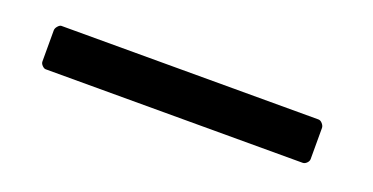

<svg xmlns="http://www.w3.org/2000/svg" viewBox="-21 -27 655 337"><g transform="rotate(20 306.5 141.5)"><path d="M48 171V113Q48 109 51.5 105Q55 101 58 101H538Q542 101 545.5 105Q549 109 549 113V171Q549 175 545.5 178.5Q542 182 538 182H58Q55 182 51.5 178.5Q48 175 48 171Z"/></g></svg>

Font: LINE Seed JP_TTF Regular
Style: Regular
Weight: 400
Designer: LINE & Fontrix & Fontworks
Version: Version 1.002